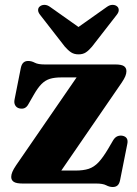

<svg xmlns="http://www.w3.org/2000/svg" viewBox="-20 -736 550 770"><path d="M468 -404.5 203.5 -19.5 180.5 -52H282.5Q314.5 -52 335.8 -59Q357 -66 375 -85Q393 -104 414.5 -140.5L433.5 -173Q441 -185.5 450.8 -189.5Q460.5 -193.5 471.5 -191.5Q483.5 -189 488.5 -180.8Q493.5 -172.5 490.5 -158.5L461.5 -13Q458.5 1.5 451.2 7.8Q444 14 432 14Q419 14 405.8 7Q392.5 0 365 0H70Q45.5 0 35.2 -6.8Q25 -13.5 25 -26.5Q25 -35.5 29.5 -46.5Q34 -57.5 44.5 -73L308.5 -456.5L337 -425.5H225Q198.5 -425.5 180 -419.8Q161.5 -414 146.5 -399Q131.5 -384 115 -355L93.5 -317.5Q87.5 -306.5 78.5 -302.5Q69.5 -298.5 57 -301.5Q46 -304.5 40.8 -314Q35.5 -323.5 38.5 -337.5L63.5 -463.5Q66.5 -478 73.8 -484.8Q81 -491.5 93 -491.5Q106.5 -491.5 119.5 -484.5Q132.5 -477.5 159.5 -477.5H442Q467 -477.5 477 -470.8Q487 -464 487 -450.5Q487 -441.5 482.8 -430.8Q478.5 -420 468 -404.5ZM334 -600 182 -707.5Q170 -716.5 158.5 -716.5Q147 -716.5 139.5 -710Q133 -705 132.8 -695.8Q132.5 -686.5 142 -675L240 -549Q253 -534 265.2 -526Q277.5 -518 295 -518Q312.5 -518 324.5 -526Q336.5 -534 349 -549L447 -675Q456.5 -686.5 456.2 -695.8Q456 -705 450 -710Q443 -716.5 431.2 -716.5Q419.5 -716.5 407.5 -707.5L255.5 -600Z"/></svg>

Font: Fraunces
Style: Bold
Weight: 700
Version: Version 1.000;[b76b70a41]